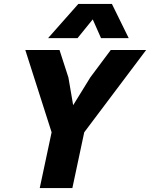

<svg xmlns="http://www.w3.org/2000/svg" viewBox="-20 -951 759 971"><path d="M181 0 241 -282 108 -698H281L326 -559L350 -419L437 -560L540 -698H719L406 -282L346 0ZM223 -758 376 -931H546L631 -758H491L449 -853L372 -758Z"/></svg>

Font: Azeret Mono Thin
Style: Bold Italic
Weight: 700
Italic angle: -12°
Version: Version 1.002